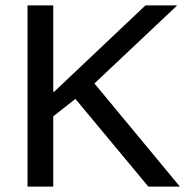

<svg xmlns="http://www.w3.org/2000/svg" viewBox="-20 -695 700 715"><path d="M82.5 0V-675H178.3V-353.3H181.7L521.7 -675H640L331.7 -384.2L650 0H532.5L260.8 -326.7L178.3 -261.7V0Z"/></svg>

Font: Funnel Display
Style: Regular
Weight: 400
Designer: NORD ID, Kristian Moeller
Foundry: Dicotype
Version: Version 1.000